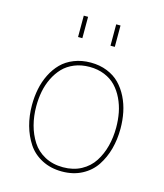

<svg xmlns="http://www.w3.org/2000/svg" viewBox="-106 -770 733 860"><g transform="rotate(15 260.5 -340.0)"><path d="M195.8 -689.9V-590.8H175.8V-689.9ZM346.2 -689.9V-590.8H326.2V-689.9ZM465.8 -243.2Q465.8 -193.4 453.9 -149.2Q441.9 -105 418 -68.8Q394 -32.7 353.8 -11.5Q313.5 9.8 261.2 9.8Q209 9.8 168.2 -11.5Q127.4 -32.7 103.5 -68.8Q79.6 -105 67.4 -149.2Q55.2 -193.4 55.2 -243.2Q55.2 -282.2 62.5 -318.4Q69.8 -354.5 85.9 -387Q102.1 -419.4 125.7 -443.4Q149.4 -467.3 184.3 -481.2Q219.2 -495.1 261.2 -495.1Q303.2 -495.1 337.6 -481.2Q372.1 -467.3 395.5 -443.4Q418.9 -419.4 435.1 -387Q451.2 -354.5 458.5 -318.4Q465.8 -282.2 465.8 -243.2ZM445.8 -243.2Q445.8 -278.8 439.5 -311.8Q433.1 -344.7 418.7 -374.8Q404.3 -404.8 383.3 -427Q362.3 -449.2 330.8 -462.2Q299.3 -475.1 261.2 -475.1Q222.7 -475.1 191.2 -462.2Q159.7 -449.2 138.4 -427Q117.2 -404.8 102.5 -374.8Q87.9 -344.7 81.5 -311.8Q75.2 -278.8 75.2 -243.2Q75.2 -197.8 85.9 -157Q96.7 -116.2 118.2 -82.8Q139.6 -49.3 176.5 -29.5Q213.4 -9.8 261.2 -9.8Q308.6 -9.8 345.2 -29.5Q381.8 -49.3 403.3 -82.8Q424.8 -116.2 435.3 -157Q445.8 -197.8 445.8 -243.2Z"/></g></svg>

Font: Genome Thin
Style: Regular
Weight: 250
Designer: Alfredo Marco Pradil
Version: Version 1.001